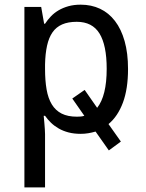

<svg xmlns="http://www.w3.org/2000/svg" viewBox="-20 -566 626 826"><path d="M327.1 9.8Q298.3 9.8 274.9 3.7Q251.5 -2.4 232.7 -13.2Q213.9 -23.9 199.2 -38.1Q184.6 -52.2 173.8 -67.9H168Q169.4 -51.3 170.9 -36.1Q171.9 -23.4 172.9 -10Q173.8 3.4 173.8 11.2V240.2H85V-536.1H157.2L169.9 -463.9H173.8Q184.6 -480.5 199 -495.6Q213.4 -510.7 232.2 -521.7Q251 -532.7 274.4 -539.3Q297.9 -545.9 327.1 -545.9Q373 -545.9 410.4 -528.3Q447.8 -510.7 474.6 -475.8Q501.5 -440.9 516.1 -389.2Q530.8 -337.4 530.8 -269Q530.8 -183.6 508.8 -124.5Q486.8 -65.4 446.8 -32.2L500 43L448.2 81.1L391.1 0Q376 4.4 360.1 7.1Q344.2 9.8 327.1 9.8ZM310.1 -472.2Q272.9 -472.2 247.3 -460.9Q221.7 -449.7 205.8 -426.8Q189.9 -403.8 182.4 -369.4Q174.8 -335 173.8 -289.1V-269Q173.8 -219.7 180.4 -181.4Q187 -143.1 202.9 -116.9Q218.8 -90.8 245.1 -77.4Q271.5 -64 311 -64Q319.3 -64 327.4 -64.7Q335.4 -65.4 342.8 -67.9L291 -142.1L344.2 -179.2L397.9 -102.1Q439 -153.8 439 -270Q439 -371.6 408 -421.9Q377 -472.2 310.1 -472.2Z"/></svg>

Font: Genotype
Style: Regular
Weight: 400
Foundry: Ascender Corporation
Version: Version 1.00